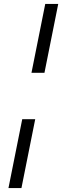

<svg xmlns="http://www.w3.org/2000/svg" viewBox="-20 -762 335 976"><path d="M140 -392 210 -742H276L206 -392ZM23 194 93 -156H159L89 194Z"/></svg>

Font: Montserrat
Style: Italic
Weight: 400
Italic angle: -11.3°
Designer: Julieta Ulanovsky
Foundry: Julieta Ulanovsky
Version: Version 9.000; ttfautohint (v1.8.4.7-5d5b)